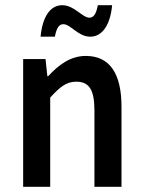

<svg xmlns="http://www.w3.org/2000/svg" viewBox="-20 -718 558 738"><path d="M69 0H173V-343C210 -383 234 -404 273 -404C322 -404 343 -374 343 -293V0H447V-308C447 -432 404 -503 310 -503C250 -503 205 -468 165 -425H162L155 -491H69ZM136 -577H191C197 -610 207 -625 223 -625C252 -625 280 -577 327 -577C373 -577 404 -622 411 -698H356C350 -665 340 -650 324 -650C296 -650 266 -698 219 -698C173 -698 143 -653 136 -577Z"/></svg>

Font: Falling Sky
Style: Condensed
Weight: 400
Designer: Paul D. Hunt
Foundry: Adobe Systems Incorporated
Version: Version 1.02